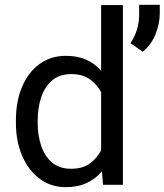

<svg xmlns="http://www.w3.org/2000/svg" viewBox="-20 -771 686 801"><path d="M46.4 -258.3V-268.6Q46.4 -349.1 72.5 -409.9Q98.6 -470.7 145.5 -504.4Q192.4 -538.1 255.4 -538.1Q303.2 -538.1 339.6 -522Q376 -505.9 401.9 -475.6V-750H492.7V0H409.7L405.3 -56.6Q379.4 -24.9 341.8 -7.6Q304.2 9.8 254.4 9.8Q192.4 9.8 145.5 -25.1Q98.6 -60.1 72.5 -120.6Q46.4 -181.2 46.4 -258.3ZM137.2 -268.6V-258.3Q137.2 -206.1 151.9 -162.4Q166.5 -118.7 197.3 -92.8Q228 -66.9 276.9 -66.9Q324.2 -66.9 354 -88.4Q383.8 -109.9 401.9 -143.6V-386.7Q384.3 -419.4 354.2 -440.7Q324.2 -461.9 277.8 -461.9Q228.5 -461.9 197.5 -435.5Q166.5 -409.2 151.9 -365.2Q137.2 -321.3 137.2 -268.6ZM646.5 -751V-712.4Q646.5 -673.8 629.2 -629.4Q611.8 -585 575.7 -555.2L524.4 -590.8Q542.5 -618.7 551.5 -647.9Q560.5 -677.2 560.5 -711.4V-751Z"/></svg>

Font: Vazirmatn RD UI FD
Style: Regular
Weight: 400
Designer: Saber Rastikerdar
Foundry: Saber Rastikerdar
Version: Version 33.003